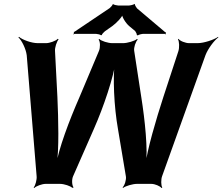

<svg xmlns="http://www.w3.org/2000/svg" viewBox="-20 -929 1123 970"><path d="M694 -437 658 -672C655 -688 665 -719 676 -729L672 -732C661 -722 623 -711 602 -711H547C526 -711 491 -722 482 -732L478 -729C487 -719 487 -688 480 -672L381 -437C331 -323 275 -176 262 -88H266C279 -176 275 -324 270 -439L258 -670C256 -688 267 -720 276 -730L272 -733C262 -722 230 -711 213 -711H171C139 -711 93 -728 76 -743L73 -740C90 -725 111 -682 115 -650L165 -39C167 -23 159 9 150 18L153 21C162 11 193 0 210 0H284C304 0 337 11 345 20L352 18C343 8 342 -22 349 -38L454 -277C504 -390 554 -539 566 -627H561C549 -539 556 -390 576 -277L616 -38C619 -22 610 8 599 18L603 20C613 11 651 0 671 0H745C762 0 789 11 796 21L800 18C793 9 793 -23 799 -39L1018 -650C1030 -682 1062 -725 1083 -740L1082 -743C1061 -728 1010 -711 978 -711H935C918 -711 888 -722 882 -733L879 -730C886 -720 887 -688 881 -670L805 -438C768 -324 724 -175 713 -88H717C728 -175 712 -323 694 -437ZM815 -766 672 -887C669 -891 660 -904 662 -907L659 -909C656 -905 636 -901 630 -901H578C572 -901 554 -905 552 -908L549 -907C550 -904 538 -891 534 -888L357 -769C356 -768 354 -768 353 -768V-765C353 -764 354 -763 354 -762C354 -760 351 -758 350 -757L351 -755C352 -756 356 -758 358 -758H465C471 -758 488 -754 490 -751L495 -752C493 -755 506 -768 510 -771L547 -797C568 -812 600 -845 602 -861H596C594 -845 616 -811 633 -797L663 -772C666 -768 673 -755 671 -752L677 -750C679 -754 698 -758 704 -758H813C814 -758 814 -756 815 -755L819 -758C818 -759 816 -760 816 -761C816 -762 818 -762 819 -763L817 -766Z"/></svg>

Font: Asimov
Style: EdgeWideIt
Weight: 500
Designer: Google
Version: Version 2.000980: 2014